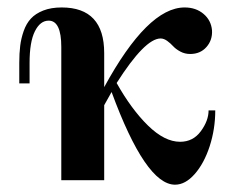

<svg xmlns="http://www.w3.org/2000/svg" viewBox="-20 -488 640 520"><path d="M60.1 -262.2H32.2V-317.9Q32.2 -343.8 34.7 -363.8Q37.1 -383.8 44.2 -404.1Q51.3 -424.3 63.7 -437.7Q76.2 -451.2 97.2 -459.5Q118.2 -467.8 147 -467.8Q262.2 -467.8 262.2 -344.2V-252Q379.9 -467.8 480 -467.8Q510.7 -467.8 531.2 -450.4Q551.8 -433.1 554.2 -405.8Q555.7 -379.4 539.1 -360.6Q522.5 -341.8 495.1 -341.8Q480.5 -341.8 468.3 -348.4Q456.1 -355 449 -362.8Q441.9 -370.6 432.9 -377.2Q423.8 -383.8 415 -383.8Q372.6 -383.8 295.9 -263.2Q335.9 -191.9 380.9 -147.9Q425.8 -104 467.8 -104Q502.9 -104 523.9 -132.6Q544.9 -161.1 544.9 -189H563Q563 -138.7 547.9 -92Q532.7 -45.4 507.3 -16.6Q481.9 12.2 454.1 12.2Q374.5 12.2 282.2 -238.8L262.2 -203.1V0H146V-360.8Q146 -432.1 111.8 -432.1Q88.9 -432.1 74.5 -403.3Q60.1 -374.5 60.1 -317.9Z"/></svg>

Font: Flanker Steampunk
Style: Bold
Weight: 700
Designer: Alexey Kryukov, Leonardo Di Lena
Foundry: Alexey Kryukov, Leonardo Di Lena
Version: 1.210